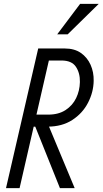

<svg xmlns="http://www.w3.org/2000/svg" viewBox="-20 -970 529 990"><path d="M11 0 177 -720H314Q364 -720 397 -697Q430 -674 447 -636Q464 -598 463 -553Q462 -495 434 -440.5Q406 -386 353 -351.5Q300 -317 225 -317H132L147 -379H229Q282 -379 318 -402.5Q354 -426 372.5 -464Q391 -502 392 -547Q393 -593 371.5 -625.5Q350 -658 297 -658H232L81 0ZM289 0 139 -374H209L365 0ZM329 -793H275L393 -950H489Z"/></svg>

Font: Instrument Sans Condensed
Style: Italic
Weight: 400
Width: 3
Italic angle: -13°
Designer: Rodrigo Fuenzalida
Foundry: fragTYPE
Version: Version 1.000;gftools[0.9.28]